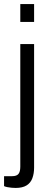

<svg xmlns="http://www.w3.org/2000/svg" viewBox="-35 -743 250 946"><path d="M65 -635V-723H133V-635ZM42 183Q33 183 22 182Q11 181 1 179Q-9 177 -15 174V125H25Q47 125 56 114Q65 103 65 78V-526H133V83Q133 112 124.5 135Q116 158 96 170.5Q76 183 42 183Z"/></svg>

Font: Archivo SemiCondensed Light
Style: Regular
Weight: 300
Width: 4
Designer: Hector Gatti
Foundry: Omnibus-Type
Version: Version 2.001